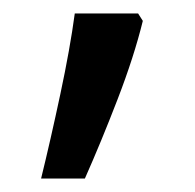

<svg xmlns="http://www.w3.org/2000/svg" viewBox="-20 -136 290 285"><path d="M185 -116 192 -105Q179 -52 154.5 11.5Q130 75 106 129H41Q55 72 69.5 4Q84 -64 91 -116Z"/></svg>

Font: Noto Sans Khmer Condensed
Style: Regular
Weight: 400
Width: 3
Designer: Danh Hong and the Monotype Design Team
Foundry: Monotype Imaging Inc.
Version: Version 2.004